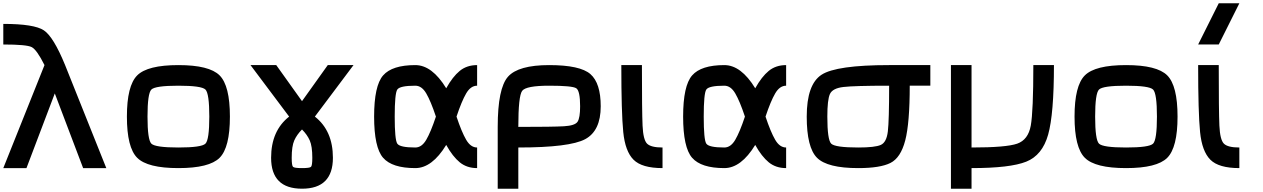

<svg xmlns="http://www.w3.org/2000/svg" viewBox="-20 -1020 7665 1165"><path d="M250 -625Q203.1 -718.8 171.9 -734.4Q140.6 -750 0 -750V-875Q187.5 -875 246.1 -835.9Q304.7 -796.9 375 -625L625 0H484.4L312.5 -453.1L140.6 0H0Z M1250 -312.5Q1250 -453.1 1226.6 -476.6Q1203.1 -500 1062.5 -500Q921.9 -500 898.4 -476.6Q875 -453.1 875 -312.5Q875 -171.9 898.4 -148.4Q921.9 -125 1062.5 -125Q1203.1 -125 1226.6 -148.4Q1250 -171.9 1250 -312.5ZM1375 -312.5Q1375 -125 1312.5 -62.5Q1250 0 1062.5 0Q875 0 812.5 -62.5Q750 -125 750 -312.5Q750 -500 812.5 -562.5Q875 -625 1062.5 -625Q1250 -625 1312.5 -562.5Q1375 -500 1375 -312.5Z M2000 -62.5Q2000 31.2 1953.1 78.1Q1906.2 125 1812.5 125Q1718.8 125 1671.9 78.1Q1625 31.2 1625 -62.5Q1625 -226.6 1734.4 -312.5L1500 -625H1656.2L1812.5 -406.2L1968.8 -625H2125L1890.6 -312.5Q2000 -226.6 2000 -62.5ZM1812.5 0Q1859.4 0 1867.2 -7.8Q1875 -15.6 1875 -62.5Q1875 -132.8 1859.4 -168Q1843.8 -203.1 1812.5 -234.4Q1781.2 -203.1 1765.6 -168Q1750 -132.8 1750 -62.5Q1750 -15.6 1757.8 -7.8Q1765.6 0 1812.5 0Z M2875 -125V0Q2812.5 0 2769.5 -35.2Q2726.6 -70.3 2687.5 -140.6Q2601.6 0 2500 0Q2359.4 0 2304.7 -62.5Q2250 -125 2250 -312.5Q2250 -500 2304.7 -562.5Q2359.4 -625 2500 -625Q2601.6 -625 2687.5 -484.4Q2726.6 -554.7 2769.5 -589.8Q2812.5 -625 2875 -625V-500Q2835.9 -500 2808.6 -453.1Q2781.2 -406.2 2750 -312.5Q2781.2 -218.8 2808.6 -171.9Q2835.9 -125 2875 -125ZM2500 -500Q2406.2 -500 2390.6 -476.6Q2375 -453.1 2375 -312.5Q2375 -171.9 2390.6 -148.4Q2406.2 -125 2500 -125Q2539.1 -125 2566.4 -171.9Q2593.8 -218.8 2625 -312.5Q2593.8 -406.2 2566.4 -453.1Q2539.1 -500 2500 -500Z M3500 -375Q3500 -468.8 3476.6 -484.4Q3453.1 -500 3312.5 -500Q3171.9 -500 3148.4 -468.8Q3125 -437.5 3125 -250Q3335.9 -250 3402.3 -253.9Q3468.8 -257.8 3484.4 -281.2Q3500 -304.7 3500 -375ZM3625 -375Q3625 -226.6 3531.2 -175.8Q3437.5 -125 3125 -125V125H3000V-250Q3000 -484.4 3062.5 -554.7Q3125 -625 3312.5 -625Q3500 -625 3562.5 -570.3Q3625 -515.6 3625 -375Z M3875 -625Q3875 -343.8 3878.9 -257.8Q3882.8 -171.9 3906.2 -148.4Q3929.7 -125 4000 -125V0Q3875 0 3824.2 -50.8Q3773.4 -101.6 3761.7 -218.8Q3750 -335.9 3750 -625Z M4750 -125V0Q4687.5 0 4644.5 -35.2Q4601.6 -70.3 4562.5 -140.6Q4476.6 0 4375 0Q4234.4 0 4179.7 -62.5Q4125 -125 4125 -312.5Q4125 -500 4179.7 -562.5Q4234.4 -625 4375 -625Q4476.6 -625 4562.5 -484.4Q4601.6 -554.7 4644.5 -589.8Q4687.5 -625 4750 -625V-500Q4710.9 -500 4683.6 -453.1Q4656.2 -406.2 4625 -312.5Q4656.2 -218.8 4683.6 -171.9Q4710.9 -125 4750 -125ZM4375 -500Q4281.2 -500 4265.6 -476.6Q4250 -453.1 4250 -312.5Q4250 -171.9 4265.6 -148.4Q4281.2 -125 4375 -125Q4414.1 -125 4441.4 -171.9Q4468.8 -218.8 4500 -312.5Q4468.8 -406.2 4441.4 -453.1Q4414.1 -500 4375 -500Z M5187.5 -125Q5289.1 -125 5324.2 -140.6Q5359.4 -156.2 5367.2 -222.7Q5375 -289.1 5375 -500Q5164.1 -500 5097.7 -492.2Q5031.2 -484.4 5015.6 -449.2Q5000 -414.1 5000 -312.5Q5000 -171.9 5023.4 -148.4Q5046.9 -125 5187.5 -125ZM5625 -500H5500Q5500 -273.4 5472.7 -168Q5445.3 -62.5 5382.8 -31.2Q5320.3 0 5187.5 0Q5000 0 4937.5 -62.5Q4875 -125 4875 -312.5Q4875 -507.8 4964.8 -566.4Q5054.7 -625 5375 -625H5625Z M5875 -625V-125Q6085.9 -125 6152.3 -148.4Q6218.8 -171.9 6234.4 -257.8Q6250 -343.8 6250 -625H6375Q6375 -328.1 6339.8 -203.1Q6304.7 -78.1 6207 -39.1Q6109.4 0 5875 0V125H5750V-625Z M7000 -312.5Q7000 -453.1 6976.6 -476.6Q6953.1 -500 6812.5 -500Q6671.9 -500 6648.4 -476.6Q6625 -453.1 6625 -312.5Q6625 -171.9 6648.4 -148.4Q6671.9 -125 6812.5 -125Q6953.1 -125 6976.6 -148.4Q7000 -171.9 7000 -312.5ZM7125 -312.5Q7125 -125 7062.5 -62.5Q7000 0 6812.5 0Q6625 0 6562.5 -62.5Q6500 -125 6500 -312.5Q6500 -500 6562.5 -562.5Q6625 -625 6812.5 -625Q7000 -625 7062.5 -562.5Q7125 -500 7125 -312.5Z M7375 -625Q7375 -343.8 7378.9 -257.8Q7382.8 -171.9 7406.2 -148.4Q7429.7 -125 7500 -125V0Q7375 0 7324.2 -50.8Q7273.4 -101.6 7261.7 -218.8Q7250 -335.9 7250 -625ZM7375 -750H7250L7375 -1000H7500Z"/></svg>

Font: CraftyPE
Style: Regular
Weight: 400
Designer: Erek Butcher
Foundry: Haunted Coop
Version: Version 0.018;April 4, 2024;FontCreator 15.0.0.2962 64-bit